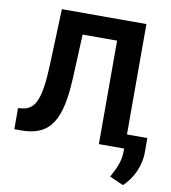

<svg xmlns="http://www.w3.org/2000/svg" viewBox="-98 -811 983 1104"><g transform="rotate(10 393.0 -259.5)"><path d="M23.8 0H63.6C238.6 0 293.3 -106.9 304.7 -350.9L316.1 -604H517.4V0H665.1V11C665.5 83.8 636.7 126.8 614 172.6L694.6 208.1C748.6 158.4 786.2 79.9 785.9 2.1V-82.7H666.9V-727.3H173.3L161.2 -403.8C154.1 -201 124.3 -132.1 44.4 -125.4L23.8 -123.6Z"/></g></svg>

Font: Margiela Sans
Style: Bold
Weight: 700
Designer: Stefan Endress, Andreas Faust
Version: Version 1.100;FEAKit 1.0